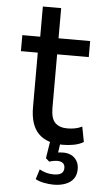

<svg xmlns="http://www.w3.org/2000/svg" viewBox="-58 -679 505 919"><g transform="rotate(5 195.0 -219.5)"><path d="M263 9Q185 9 145 -32Q105 -73 105 -158V-420H24V-497H110V-642H198V-497H350V-420H198V-164Q198 -111 219 -91Q240 -71 277 -71Q297 -71 314.5 -74.5Q332 -78 348 -86L362 -13Q342 -1 316 4Q290 9 263 9ZM235 203Q213 203 188 198Q163 193 148 184L163 136Q177 144 194 149Q211 154 231 154Q256 154 268 145.5Q280 137 280 119Q280 103 270 95.5Q260 88 244 88Q236 88 225 90Q214 92 205 95L188 80L203 -15H253L241 65L218 54Q226 50 240.5 48Q255 46 271 46Q290 46 306.5 54Q323 62 333.5 78.5Q344 95 344 119Q344 147 330.5 165.5Q317 184 292 193.5Q267 203 235 203Z"/></g></svg>

Font: Nunito Sans 7pt Condensed Medium
Style: Regular
Weight: 500
Width: 3
Designer: Vernon Adams
Foundry: Vernon Adams
Version: Version 3.101;gftools[0.9.27]